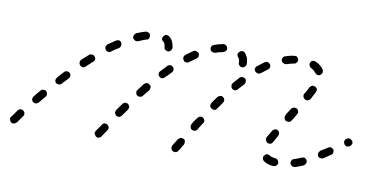

<svg xmlns="http://www.w3.org/2000/svg" viewBox="-46 -362 940 481"><g transform="rotate(10 424.0 -122.0)"><path d="M437 -8Q437 -12 433 -14Q431 -15 429 -15Q427 -16 425 -15Q424 -15 422 -13Q420 -12 419 -11L408 7Q406 11 407 15Q408 19 411 21Q413 22 415 22Q417 23 419 22Q421 22 422 21Q424 19 425 18L436 0Q438 -4 437 -8ZM27 0Q30 -3 29 -7Q29 -11 25 -14Q24 -15 22 -16Q20 -16 18 -16Q16 -16 14 -15Q13 -14 11 -12Q5 -4 -1 5Q-2 6 -2 6Q-5 9 -4 13Q-3 18 0 20Q3 23 7 22Q12 21 14 18Q14 18 15 17Q21 8 27 0ZM243 -6Q243 -8 243 -10Q243 -12 241 -13Q240 -15 239 -16Q235 -18 231 -18Q227 -17 225 -13L213 4Q212 6 211 8Q211 10 211 12Q212 14 213 15Q214 17 215 18Q219 21 223 20Q227 19 229 16L241 -2Q243 -4 243 -6ZM673 12Q676 9 677 5Q677 3 676 1Q675 -1 674 -3Q673 -4 671 -5Q669 -6 667 -6Q658 -7 653 -10Q651 -12 649 -12Q647 -13 645 -12Q643 -12 642 -11Q640 -10 639 -8Q636 -5 637 -1Q637 3 641 6Q650 13 666 14Q670 14 673 12ZM746 -7Q747 -11 746 -14Q745 -16 743 -18Q742 -19 740 -20Q738 -20 736 -20Q734 -20 732 -19Q723 -15 714 -12Q712 -12 710 -10Q709 -9 708 -7Q707 -5 707 -3Q707 -1 707 0Q709 4 712 6Q716 8 720 7Q730 4 741 -1Q744 -3 746 -7ZM807 -42Q808 -43 808 -45Q808 -47 808 -49Q808 -51 807 -53Q804 -56 800 -57Q796 -58 793 -55Q783 -49 775 -44Q774 -43 773 -41Q771 -39 771 -37Q771 -36 771 -34Q771 -32 772 -30Q775 -26 779 -26Q783 -25 786 -27Q794 -32 804 -39Q806 -40 807 -42ZM76 -65Q76 -69 73 -72Q70 -75 65 -74Q61 -74 59 -71Q51 -62 44 -53Q42 -50 42 -46Q42 -42 46 -39Q49 -37 53 -37Q57 -38 60 -41Q67 -49 74 -58Q77 -61 76 -65ZM467 -50 474 -61Q476 -63 476 -65Q476 -67 476 -69Q475 -70 474 -72Q473 -74 471 -75Q468 -77 464 -76Q460 -75 458 -72L450 -61L446 -54Q444 -50 445 -46Q446 -42 449 -40Q451 -39 453 -39Q455 -38 457 -39Q459 -39 460 -40Q462 -42 463 -43ZM636 -50Q636 -48 637 -46Q637 -44 639 -43Q640 -41 642 -40Q646 -39 650 -40Q653 -41 655 -45Q659 -52 665 -63Q666 -65 666 -67Q666 -69 666 -70Q665 -72 664 -74Q663 -76 661 -76Q658 -79 654 -77Q650 -76 648 -73Q641 -61 637 -54Q636 -52 636 -50ZM284 -65Q285 -67 285 -69Q284 -71 283 -73Q282 -75 281 -76Q277 -78 273 -78Q269 -77 267 -74L254 -56Q253 -54 253 -52Q252 -51 252 -49Q253 -47 254 -45Q255 -43 256 -42Q260 -40 264 -40Q268 -41 270 -44L283 -62Q284 -64 284 -65ZM851 -75Q852 -79 849 -83Q848 -84 846 -85Q845 -87 843 -87Q841 -87 839 -87Q837 -86 835 -85H834Q831 -82 830 -78Q830 -74 832 -71Q833 -69 835 -68Q836 -67 838 -66Q840 -66 842 -67Q844 -67 846 -68L847 -69Q850 -71 851 -75ZM126 -120Q126 -125 123 -127Q120 -130 116 -130Q112 -130 109 -127Q101 -119 94 -110Q91 -107 91 -103Q91 -99 94 -96Q97 -94 101 -94Q106 -94 108 -97Q116 -105 123 -113Q126 -116 126 -120ZM516 -128Q516 -132 512 -134Q509 -137 505 -136Q501 -135 498 -132Q492 -124 486 -115Q484 -111 484 -107Q485 -103 489 -101Q490 -100 492 -99Q494 -99 496 -99Q498 -99 500 -100Q501 -102 502 -103Q509 -112 514 -120Q517 -124 516 -128ZM329 -127Q329 -131 325 -133Q324 -135 322 -135Q320 -136 318 -136Q316 -135 314 -134Q313 -134 311 -132Q305 -124 298 -115Q295 -112 296 -108Q296 -104 299 -101Q301 -100 303 -99Q305 -99 307 -99Q309 -99 311 -100Q312 -101 314 -103Q320 -111 327 -119Q329 -123 329 -127ZM676 -121 674 -117Q672 -113 673 -109Q674 -105 677 -103Q679 -102 681 -102Q683 -101 685 -102Q687 -102 689 -103Q690 -105 691 -106L694 -110L702 -124Q703 -126 704 -128Q704 -130 703 -132Q703 -134 702 -135Q701 -137 699 -138Q695 -140 691 -139Q687 -138 685 -135ZM180 -172Q180 -176 177 -179Q175 -182 170 -182Q166 -183 163 -180Q155 -173 146 -165Q143 -162 143 -158Q143 -153 146 -150Q149 -147 153 -147Q157 -147 160 -150Q168 -158 176 -165Q180 -168 180 -172ZM378 -180Q378 -184 375 -187Q374 -188 372 -189Q370 -190 368 -190Q366 -190 364 -189Q363 -188 361 -187Q354 -179 346 -171Q343 -168 343 -164Q343 -160 346 -157Q349 -154 353 -154Q358 -155 360 -158Q368 -165 375 -173Q378 -176 378 -180ZM561 -179Q562 -181 561 -183Q561 -185 561 -186Q560 -188 558 -190Q555 -192 551 -192Q547 -192 544 -189Q537 -181 530 -173Q527 -170 528 -166Q528 -161 531 -159Q534 -156 538 -156Q543 -157 545 -160Q552 -168 559 -175Q560 -177 561 -179ZM710 -171Q711 -167 715 -164Q717 -163 719 -163Q721 -163 723 -163Q725 -164 726 -165Q728 -166 729 -168Q735 -179 739 -187Q741 -191 740 -194Q739 -198 735 -200Q733 -201 731 -201Q729 -202 727 -201Q725 -200 724 -199Q722 -198 721 -196Q718 -189 711 -178Q709 -175 710 -171ZM238 -217Q239 -221 237 -224Q235 -228 231 -229Q226 -229 223 -227Q214 -221 204 -214Q201 -211 200 -207Q200 -203 202 -200Q205 -196 209 -196Q213 -195 216 -198Q225 -205 234 -210Q238 -213 238 -217ZM434 -224Q435 -228 433 -232Q430 -235 426 -236Q422 -237 419 -235Q410 -229 401 -222Q399 -220 398 -219Q397 -217 397 -215Q397 -213 397 -211Q398 -209 399 -208Q401 -204 405 -204Q410 -203 413 -206Q421 -212 430 -218Q433 -220 434 -224ZM615 -228Q616 -232 613 -236Q612 -237 611 -238Q609 -240 607 -240Q605 -240 603 -240Q601 -239 599 -238Q591 -232 582 -225Q579 -223 578 -218Q578 -214 581 -211Q582 -210 584 -209Q585 -208 587 -208Q589 -207 591 -208Q593 -208 595 -210Q603 -216 611 -222Q614 -224 615 -228ZM536 -226Q536 -222 539 -219Q542 -216 546 -216Q548 -216 550 -217Q551 -217 553 -219Q554 -220 555 -222Q556 -224 556 -226Q556 -226 556 -227Q556 -234 554 -241Q551 -247 547 -253Q545 -254 544 -255Q542 -256 540 -256Q538 -256 536 -255Q534 -255 533 -253Q530 -251 529 -247Q529 -242 532 -239Q536 -235 536 -227Q536 -226 536 -226ZM349 -226Q352 -223 357 -223Q359 -223 360 -224Q362 -225 363 -227Q365 -228 365 -230Q366 -232 366 -234Q365 -242 362 -249Q359 -256 352 -261Q349 -263 345 -263Q341 -262 338 -258Q336 -255 336 -251Q337 -247 341 -245Q345 -241 346 -232Q346 -228 349 -226ZM735 -230Q739 -229 742 -231Q744 -232 745 -234Q746 -235 747 -237Q747 -239 747 -241Q747 -243 746 -245Q739 -256 725 -262Q724 -263 722 -263Q720 -263 718 -263Q716 -262 714 -261Q713 -259 712 -257Q710 -254 712 -250Q713 -246 717 -244Q725 -240 728 -235Q731 -231 735 -230ZM302 -244Q303 -246 304 -247Q305 -249 305 -251Q305 -253 305 -255Q304 -259 300 -261Q296 -263 292 -262Q282 -259 270 -254Q268 -253 267 -251Q266 -250 265 -248Q264 -246 264 -244Q264 -242 265 -240Q267 -237 271 -235Q274 -234 278 -235Q289 -240 298 -243Q300 -243 302 -244ZM496 -247Q498 -248 499 -249Q500 -251 501 -253Q501 -255 501 -257Q500 -261 497 -263Q493 -266 489 -265Q478 -263 467 -259Q465 -258 463 -257Q462 -256 461 -254Q460 -252 460 -250Q460 -248 461 -246Q461 -244 462 -243Q464 -242 466 -241Q467 -240 469 -240Q471 -240 473 -240Q483 -244 492 -245Q494 -246 496 -247ZM676 -249Q678 -250 679 -252Q680 -253 681 -255Q681 -257 681 -259Q680 -263 677 -266Q674 -268 670 -267Q659 -266 648 -262Q646 -262 644 -260Q643 -259 642 -257Q641 -256 641 -254Q640 -252 641 -250Q642 -246 646 -244Q650 -242 654 -243Q663 -246 673 -248Q675 -248 676 -249Z"/></g></svg>

Font: FRB American Cursive Dashed Light
Style: Italic
Weight: 300
Italic angle: -25°
Version: Version 2.0;Modular Font Editor K font №1